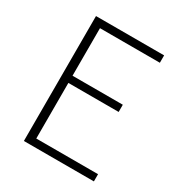

<svg xmlns="http://www.w3.org/2000/svg" viewBox="-171 -848 910 969"><g transform="rotate(30 283.5 -364.0)"><path d="M108 0V-728H505V-685H156V-408H449V-366H156V-42H516V0Z"/></g></svg>

Font: Noto Sans TC ExtraLight
Style: Regular
Weight: 250
Designer: Ryoko NISHIZUKA  (kana, bopomofo & ideographs); Paul D. Hunt (Latin, Greek & Cyrillic); Sandoll Communications , Soo-you
Foundry: Adobe
Version: Version 2.004-H2;hotconv 1.0.118;makeotfexe 2.5.65603